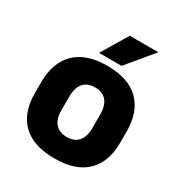

<svg xmlns="http://www.w3.org/2000/svg" viewBox="-166 -804 878 935"><g transform="rotate(30 273.0 -336.5)"><path d="M273.5 14Q154.5 14 93.8 -45.2Q33 -104.5 33 -212V-276.5Q33 -385.5 94 -445.8Q155 -506 273.5 -506Q392 -506 452.8 -445.8Q513.5 -385.5 513.5 -276.5V-212Q513.5 -104.5 453 -45.2Q392.5 14 273.5 14ZM273.5 -106.5Q316 -106.5 338.2 -132.2Q360.5 -158 360.5 -205.5V-283Q360.5 -333 338.2 -359Q316 -385 273.5 -385Q231 -385 208.8 -359Q186.5 -333 186.5 -283V-205.5Q186.5 -158 208.8 -132.2Q231 -106.5 273.5 -106.5ZM293.5 -687H452.5V-685L332 -540H206V-541.5Z"/></g></svg>

Font: Anek Telugu Medium
Style: Bold
Weight: 700
Version: Version 1.003